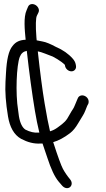

<svg xmlns="http://www.w3.org/2000/svg" viewBox="-20 -689 532 965"><path d="M339 -330.5C354 -330.5 364.4 -343 361.9 -358L360.7 -365C359 -375.4 353.4 -385.5 345.5 -394.3C323.7 -419 296.1 -438.2 261.4 -453.1C234.3 -467.7 211 -477.7 193.2 -480.6C179.9 -482.8 174.5 -484.5 164.4 -486.3C164.1 -490.1 163.5 -496.3 163 -501C158.1 -561.7 160.2 -599.1 165 -609.2L173.2 -626.1C180.5 -640.8 170.2 -656.8 158.7 -663.7C146.7 -670.9 128.3 -671.5 121.1 -655.4L114 -638.5C97.4 -602.7 104.2 -538.1 108.9 -489.3C80.3 -487.9 59.2 -479.6 42.8 -457.6C23.4 -434.4 13.6 -388.8 10.1 -322.2C9.2 -303.8 8.3 -289.2 7.6 -277.8C4.8 -228.4 9.1 -170.7 20.2 -104C29 -51 49.7 -11.6 86 8.7C119.2 26.3 150.3 34.3 182.8 32.5H193.8C200.7 53.4 210.6 81.5 218 104C236.1 159.6 254.2 199.1 275 224L291.7 243.4C304.4 258.5 321.1 259.7 331.2 252C340.8 244.7 345.1 228.7 333 213.3C317.6 194.7 305.6 177.2 296.1 159.4C287.5 143.4 271.5 100 247.4 25.5C274.2 17.8 302.9 2.5 332.2 -20C346.9 -31.2 360.1 -47.6 372.5 -68.8C384.4 -89.2 392.5 -102.6 396.5 -108.4C405.7 -122.1 412.6 -143.7 418.3 -157.2L423.9 -167.6L424.1 -168.4C428.6 -181.8 423.1 -197.6 408.2 -205.7C392.4 -214.3 376.5 -207.8 371.6 -196.4L367.3 -186.6C363.9 -179.3 360.3 -170.7 357 -161.9C349.3 -141 343.6 -138.8 329.9 -113.2C312.8 -81.1 304.7 -73.9 270.8 -49.1C257.5 -39.3 245.7 -33.3 231.4 -29.1C223.6 -61.6 214.1 -110.3 204.1 -170.7C192.9 -237.6 181.9 -321.7 170 -430.6L174.2 -430C186.3 -428.2 224.5 -412.5 245.2 -404.7C260 -397.1 276.3 -387.1 289.4 -377.4C298.2 -370.7 304 -365.5 306 -363.1L306.9 -358C309.4 -343 323.9 -330.5 339 -330.5ZM155.5 -132C161.9 -93.5 168.9 -58.9 177.7 -22.5H171.8L171.3 -22.5C152 -21 131.5 -25.5 107.5 -37.6C93.6 -46.9 81.3 -67.3 75.1 -104.5C73.5 -113.9 72.3 -123.4 71.3 -133.2L71.3 -133.6L71.2 -134C56.9 -219.8 63.2 -361.4 79.2 -402.6C86.2 -420.7 97.5 -430.1 114.6 -433.4C127.3 -320.4 141.1 -218.4 155.5 -132Z"/></svg>

Font: MewTooHand
Style: BdLta
Weight: 400
Designer: Mew Too, Robert Jablonski
Version: Version 0.77